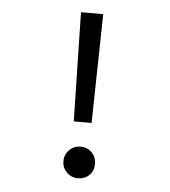

<svg xmlns="http://www.w3.org/2000/svg" viewBox="-43 -528 511 576"><g transform="rotate(5 213.0 -240.5)"><path d="M238.8 -161.1H185.1L178.2 -489.3H245.1ZM259.8 -39.6Q259.8 -19 246.3 -5.6Q232.9 7.8 212.4 7.8Q192.4 7.8 178.5 -6.1Q164.6 -20 164.6 -39.6Q164.6 -59.6 178.5 -73.5Q192.4 -87.4 212.4 -87.4Q232.9 -87.4 246.3 -73.5Q259.8 -59.6 259.8 -39.6Z"/></g></svg>

Font: Amiri Typewriter
Style: Regular
Weight: 400
Monospace: yes
Designer: Khaled Hosny
Version: Version 1.1